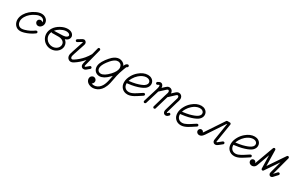

<svg xmlns="http://www.w3.org/2000/svg" viewBox="169 -1818 5171 3408"><g transform="rotate(30 2754.0 -114.0)"><path d="M155 -152Q155 -114 174 -86Q200 -48 250 -48Q273 -48 309 -58Q406 -86 486 -146Q494 -150 503 -150.5Q512 -151 519.5 -143.5Q527 -136 527 -128Q527 -113 516 -105Q428 -40 323 -10Q281 2 250 2Q219 2 195 -7Q157 -22 133 -56Q104 -99 104 -152Q104 -212 140 -273Q198 -370 316 -427Q378 -457 428 -457Q479 -457 515 -430Q556 -401 563 -353Q565 -345 565 -336Q565 -294 538 -265Q512 -236 478 -236Q447 -236 428 -260Q415 -275 415 -296Q415 -305 418 -313Q428 -342 457 -349Q463 -351 470 -351Q492 -351 508 -336Q511 -333 513 -329Q517 -357 496 -380Q472 -406 428 -406Q404 -405 391 -401.5Q378 -398 370 -395Q355 -389 338 -381Q289 -358 249 -324Q209 -290 184 -247Q155 -198 155 -152Z M1065 -156Q1065 -147 1063 -135Q1052 -73 999 -33Q946 7 877 7Q824 7 779.5 -17.5Q735 -42 708 -82Q673 -133 673 -194Q673 -257 711 -315.5Q749 -374 820 -414Q895 -456 964 -456Q1012 -456 1047 -435Q1083 -411 1090 -373Q1091 -368 1091 -362Q1091 -333 1072 -309Q1050 -282 1008 -269Q1065 -227 1065 -156ZM739 -262Q723 -228 723 -194Q723 -148 750 -110Q770 -81 801 -64Q837 -44 877 -44Q929 -44 968 -73Q986 -87 998 -105Q1014 -131 1014 -159Q1014 -175 1009 -189Q995 -224 954 -241Q931 -251 901 -253Q887 -253 876.5 -253Q866 -253 758 -252Q746 -252 739 -262ZM945 -405Q896 -399 845 -370Q796 -342 765 -303Q922 -308 932 -308.5Q942 -309 956 -310Q997 -314 1019 -329Q1040 -343 1040 -362V-365Q1039 -372 1033.5 -379.5Q1028 -387 1022 -390.5Q1016 -394 1012 -396Q1008 -398 1003 -399.5Q998 -401 989 -403.5Q980 -406 967.5 -406Q955 -406 945 -405Z M1631 -79Q1638 -85 1648 -85Q1658 -85 1665.5 -77.5Q1673 -70 1673 -59Q1673 -48 1664 -40Q1637 -18 1631.5 -13.5Q1626 -9 1623.5 -6.5Q1621 -4 1617.5 -1Q1614 2 1611.5 3.5Q1609 5 1607 7Q1594 18 1578 22Q1562 25 1555.5 24.5Q1549 24 1544 23Q1526 18 1514 3Q1501 -14 1501 -37Q1501 -51 1506 -72L1524 -143Q1451 -56 1356 5Q1339 16 1325 21Q1311 26 1296 26Q1270 26 1250 10Q1233 -2 1224.5 -21Q1216 -40 1216 -58Q1216 -76 1218 -87Q1223 -108 1236 -148Q1310 -370 1310 -373Q1311 -378 1311 -380L1309 -386Q1304 -385 1298 -381L1225 -336Q1219 -332 1210 -332Q1201 -332 1193.5 -339.5Q1186 -347 1186 -357Q1186 -371 1198 -379Q1276 -427 1279 -428.5Q1282 -430 1287 -432Q1297 -437 1309 -437Q1321 -437 1332 -431Q1343 -425 1351 -415Q1362 -400 1362 -380Q1361 -366 1359 -360Q1357 -354 1356.5 -352.5Q1356 -351 1356 -349Q1355 -347 1284 -132Q1272 -95 1269.5 -83Q1267 -71 1267 -61Q1267 -40 1280 -30Q1292 -21 1309 -27Q1316 -30 1329 -38Q1418 -95 1486 -176Q1526 -224 1557 -278Q1559 -281 1560 -283L1596 -421Q1601 -440 1621 -440Q1627 -440 1633 -436.5Q1639 -433 1642.5 -427.5Q1646 -422 1646 -417Q1646 -412 1645 -409L1555 -60Q1551 -44 1551 -40Q1551 -33 1553 -30Q1555 -27 1557 -26Q1563 -24 1572 -30Q1578 -34 1631 -79ZM1573 -30Q1573 -30 1573 -30Z M2108 -306Q2108 -310 2108 -318.5Q2108 -327 2104.5 -340.5Q2101 -354 2095 -364Q2081 -389 2051 -399Q2038 -403 2028 -403Q2010 -403 1994 -399Q1944 -383 1890 -321Q1872 -301 1853 -275Q1791 -190 1791 -135Q1791 -95 1818 -73Q1838 -58 1864 -58Q1933 -58 2029 -160Q2104 -241 2108 -306ZM1814 171Q1837 182 1859.5 182Q1882 182 1901 177Q1965 160 2006 93Q2036 44 2054 -45Q2057 -58 2063 -90Q2069 -122 2071 -131Q2068 -129 2066 -126Q2004 -61 1950 -31Q1905 -7 1864 -7Q1820 -8 1787 -33Q1750 -63 1742 -112Q1740 -123 1740 -135Q1740 -166 1751 -198Q1769 -246 1812 -305Q1855 -362 1893 -397Q1959 -454 2024 -454Q2058 -453 2087 -438Q2126 -418 2144 -379Q2152 -399 2154 -403Q2170 -432 2198 -441Q2201 -442 2204.5 -442Q2208 -442 2211.5 -441Q2215 -440 2218 -438.5Q2221 -437 2223 -434.5Q2225 -432 2227 -429Q2230 -423 2230 -417Q2230 -411 2228 -406Q2223 -395 2212 -392Q2206 -390 2202 -384Q2198 -378 2195 -369L2181 -333Q2144 -235 2129 -166Q2124 -140 2118 -108Q2102 -24 2096.5 -2Q2091 20 2086 36Q2081 52 2075 67Q2063 97 2049 120Q1998 203 1914 225Q1888 232 1859 232Q1830 232 1800 220Q1756 203 1735 168Q1722 146 1722 121Q1722 96 1736 77Q1745 66 1751 63Q1762 56 1768 54.5Q1774 53 1776 52Q1781 51 1788 51Q1795 51 1802 53Q1817 57 1828 67Q1849 86 1849 114Q1849 140 1831 159Q1823 166 1814 171Z M2687 -344Q2687 -362 2679 -375Q2656 -409 2606 -409Q2600 -409 2593 -409Q2525 -403 2458 -345Q2416 -308 2387 -259Q2368 -227 2358 -195Q2441 -205 2494 -218Q2599 -245 2645 -277Q2674 -297 2684 -323Q2687 -334 2687 -344ZM2349 -137Q2349 -79 2387 -48Q2415 -25 2456 -25H2462Q2505 -27 2560 -58Q2585 -72 2606 -86Q2627 -100 2639 -107.5Q2651 -115 2694 -143Q2701 -147 2710 -147Q2719 -147 2726 -140Q2733 -133 2733 -124Q2733 -108 2722 -101Q2678 -73 2665 -64Q2652 -55 2644.5 -50.5Q2637 -46 2626 -39Q2605 -25 2585 -14Q2519 23 2464 25H2456Q2387 25 2342 -21Q2299 -66 2299 -137Q2299 -208 2343 -284Q2376 -341 2425 -383Q2514 -460 2606 -460Q2650 -460 2683 -440Q2726 -414 2736 -366Q2738 -355 2738 -340Q2738 -325 2733 -310Q2717 -264 2675 -236Q2620 -198 2506 -169Q2450 -155 2373 -146L2349 -143Q2349 -140 2349 -137Z M2824 -388Q2813 -388 2806 -395.5Q2799 -403 2799 -412Q2799 -429 2812 -436Q2839 -450 2843 -451.5Q2847 -453 2850 -454Q2858 -457 2863 -457Q2868 -457 2869 -457Q2886 -456 2897 -447Q2926 -425 2926 -381Q2926 -380 2926 -379L2979 -428Q2996 -444 3005 -448.5Q3014 -453 3020 -456Q3033 -460 3046 -460Q3073 -460 3093 -443Q3120 -419 3120 -378Q3180 -433 3182 -435Q3211 -460 3241 -460Q3268 -460 3288 -443Q3316 -419 3316 -378Q3316 -359 3308 -332Q3305 -323 3299 -304Q3293 -285 3290 -275Q3235 -85 3234 -80.5Q3233 -76 3232 -75Q3228 -60 3228 -52Q3228 -41 3233 -41Q3236 -42 3239 -44Q3243 -47 3257 -60Q3264 -67 3272.5 -67Q3281 -67 3287 -63.5Q3293 -60 3296 -54Q3299 -48 3299 -41Q3299 -30 3291 -23Q3272 -6 3269 -3Q3251 9 3235 9Q3202 9 3186 -17Q3177 -32 3177 -52Q3177 -67 3187 -100L3242 -289Q3245 -299 3251 -318Q3261 -352 3264 -363Q3265 -374 3265 -377Q3265 -396 3255 -404Q3248 -410 3241.5 -410Q3235 -410 3228 -406Q3220 -401 3216.5 -398Q3213 -395 3107 -296Q3103 -293 3100 -291Q3097 -281 3095 -275L3018 -13Q3013 5 2994 5Q2984 5 2976.5 -2Q2969 -9 2969 -20Q2969 -24 2970 -27L3046 -289Q3049 -299 3055 -318Q3061 -337 3063 -344Q3065 -351 3067 -355Q3070 -368 3070 -377Q3070 -396 3060 -404Q3054 -410 3046 -410Q3039 -410 3032.5 -406Q3026 -402 3014 -391L2909 -294Q2897 -255 2823 -12Q2816 4 2798 5Q2792 5 2786 2Q2780 -1 2776.5 -7Q2773 -13 2773 -18.5Q2773 -24 2774 -27L2856 -294Q2860 -305 2862 -314Q2863 -315 2863 -316Q2869 -338 2871 -347Q2873 -360 2874 -364Q2876 -374 2876 -378Q2876 -400 2869 -405Q2867 -406 2866 -406Q2863 -405 2856 -402L2836 -391Q2830 -388 2824 -388Z M3781 -344Q3781 -362 3773 -375Q3750 -409 3700 -409Q3694 -409 3687 -409Q3619 -403 3552 -345Q3510 -308 3481 -259Q3462 -227 3452 -195Q3535 -205 3588 -218Q3693 -245 3739 -277Q3768 -297 3778 -323Q3781 -334 3781 -344ZM3443 -137Q3443 -79 3481 -48Q3509 -25 3550 -25H3556Q3599 -27 3654 -58Q3679 -72 3700 -86Q3721 -100 3733 -107.5Q3745 -115 3788 -143Q3795 -147 3804 -147Q3813 -147 3820 -140Q3827 -133 3827 -124Q3827 -108 3816 -101Q3772 -73 3759 -64Q3746 -55 3738.5 -50.5Q3731 -46 3720 -39Q3699 -25 3679 -14Q3613 23 3558 25H3550Q3481 25 3436 -21Q3393 -66 3393 -137Q3393 -208 3437 -284Q3470 -341 3519 -383Q3608 -460 3700 -460Q3744 -460 3777 -440Q3820 -414 3830 -366Q3832 -355 3832 -340Q3832 -325 3827 -310Q3811 -264 3769 -236Q3714 -198 3600 -169Q3544 -155 3467 -146L3443 -143Q3443 -140 3443 -137Z M3923 13Q3906 13 3890 4.5Q3874 -4 3866 -20Q3860 -32 3860 -45Q3860 -66 3874 -81Q3889 -97 3910 -97Q3934 -97 3949 -78Q3955 -70 3957 -60Q3963 -67 3969 -76L4214 -444Q4221 -455 4235 -455Q4286 -455 4287 -455Q4297 -454 4303.5 -446.5Q4310 -439 4310 -430Q4310 -428 4310 -426L4250 -51Q4249 -44 4249 -41Q4249 -34 4254 -34Q4259 -34 4265 -38Q4271 -42 4276 -47L4344 -101Q4351 -106 4359 -106Q4367 -106 4373 -103Q4379 -100 4382 -94Q4385 -88 4385 -83Q4385 -78 4384.5 -75Q4384 -72 4383 -70Q4380 -65 4376 -61L4308 -7Q4291 6 4282 10Q4257 21 4236 14Q4223 10 4215 1Q4198 -16 4198 -41Q4198 -48 4200 -59L4255 -405H4248Q4011 -48 4011 -47Q3987 -14 3969 -2Q3946 13 3923 13Z M4875 -344Q4875 -362 4867 -375Q4844 -409 4794 -409Q4788 -409 4781 -409Q4713 -403 4646 -345Q4604 -308 4575 -259Q4556 -227 4546 -195Q4629 -205 4682 -218Q4787 -245 4833 -277Q4862 -297 4872 -323Q4875 -334 4875 -344ZM4537 -137Q4537 -79 4575 -48Q4603 -25 4644 -25H4650Q4693 -27 4748 -58Q4773 -72 4794 -86Q4815 -100 4827 -107.5Q4839 -115 4882 -143Q4889 -147 4898 -147Q4907 -147 4914 -140Q4921 -133 4921 -124Q4921 -108 4910 -101Q4866 -73 4853 -64Q4840 -55 4832.5 -50.5Q4825 -46 4814 -39Q4793 -25 4773 -14Q4707 23 4652 25H4644Q4575 25 4530 -21Q4487 -66 4487 -137Q4487 -208 4531 -284Q4564 -341 4613 -383Q4702 -460 4794 -460Q4838 -460 4871 -440Q4914 -414 4924 -366Q4926 -355 4926 -340Q4926 -325 4921 -310Q4905 -264 4863 -236Q4808 -198 4694 -169Q4638 -155 4561 -146L4537 -143Q4537 -140 4537 -137Z M5004 16Q4982 16 4965 5.5Q4948 -5 4941 -19Q4934 -33 4934 -47Q4934 -67 4947 -81Q4962 -98 4984 -98Q4992 -98 5000 -95Q5014 -90 5023 -78Q5032 -66 5032 -51Q5036 -57 5040 -71L5176 -443Q5179 -450 5185.5 -454.5Q5192 -459 5199 -459Q5213 -459 5220 -449Q5225 -442 5225 -435L5232 -110L5458 -444Q5465 -455 5479 -455Q5492 -455 5499 -445Q5504 -438 5504 -430Q5504 -427 5503 -423L5403 -48L5464 -114Q5472 -122 5483 -122Q5490 -122 5496 -119Q5502 -116 5505 -110Q5508 -104 5508 -95.5Q5508 -87 5502 -80L5431 -3Q5423 6 5418 8.5Q5413 11 5411 12Q5393 20 5376 13Q5365 8 5359 -2Q5349 -15 5349 -32Q5349 -42 5354 -59L5416 -291L5229 -16L5221 -8Q5215 -5 5210 -5Q5194 -5 5186 -18Q5183 -23 5183 -29L5177 -299Q5086 -47 5084 -43Q5068 -2 5032 11Q5019 16 5011.5 16Q5004 16 5004 16Z"/></g></svg>

Font: TT2020Base
Style: Italic
Weight: 400
Italic angle: -15°
Version: Version 0.2.000